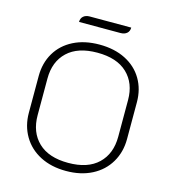

<svg xmlns="http://www.w3.org/2000/svg" viewBox="-123 -944 944 1054"><g transform="rotate(15 349.0 -417.5)"><path d="M70 -247V-456Q70 -530 104 -587.5Q138 -645 201 -677Q264 -709 349 -709Q434 -709 497 -677Q560 -645 594 -587.5Q628 -530 628 -456V-247Q628 -173 593.5 -114.5Q559 -56 496 -23.5Q433 9 349 9Q265 9 202 -23.5Q139 -56 104.5 -114.5Q70 -173 70 -247ZM578 -247V-455Q578 -551 519 -607Q460 -663 349 -663Q238 -663 179 -607Q120 -551 120 -455V-247Q120 -150 179 -93.5Q238 -37 349 -37Q460 -37 519 -93.5Q578 -150 578 -247ZM256 -844H492Q492 -823 478.5 -811.5Q465 -800 442 -800H207Q207 -821 220.5 -832.5Q234 -844 256 -844Z"/></g></svg>

Font: K2D Thin
Style: Regular
Weight: 100
Designer: Katatrad Aksorn Co.,Ltd.
Foundry: Cadson Demak Co.,Ltd.
Version: Version 1.000; ttfautohint (v1.6)